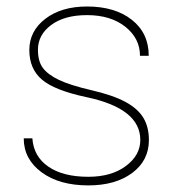

<svg xmlns="http://www.w3.org/2000/svg" viewBox="-20 -558 538 588"><path d="M409.7 -129.4Q409.7 -225.6 245.6 -260.3Q147 -281.2 108.4 -314.2Q69.8 -347.2 69.8 -404.8Q69.8 -462.9 118.9 -500.5Q168 -538.1 246.6 -538.1Q332 -538.1 383.8 -497.3Q435.5 -456.5 435.5 -387.2H408.7Q408.7 -440.4 363.8 -476.1Q318.8 -511.7 246.6 -511.7Q177.2 -511.7 136.7 -481.4Q96.2 -451.2 96.2 -405.8Q96.2 -370.1 111.3 -349.9Q126.5 -329.6 160.6 -313.2Q194.8 -296.9 260.3 -281.7Q325.7 -266.6 363.8 -246.1Q401.9 -225.6 418.9 -197.5Q436 -169.4 436 -128.9Q436 -66.4 384.8 -28.3Q333.5 9.8 250.5 9.8Q161.6 9.8 107.2 -30.5Q52.7 -70.8 52.7 -134.3H79.1Q83 -78.6 128.2 -47.6Q173.3 -16.6 250.5 -16.6Q321.3 -16.6 365.5 -49.6Q409.7 -82.5 409.7 -129.4Z"/></svg>

Font: RobotoDraft Thin
Style: Regular
Weight: 250
Version: Version 2.001153; 2014